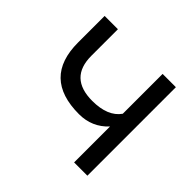

<svg xmlns="http://www.w3.org/2000/svg" viewBox="-129 -618 749 749"><g transform="rotate(45 245.5 -244.0)"><path d="M368.7 0V-198.2Q320.8 -146.5 249 -146.5Q48.8 -146.5 48.8 -341.8V-488.3H122.1V-341.8Q122.1 -219.7 249 -219.7Q334.5 -219.7 368.7 -268.6V-488.3H441.9V0Z"/></g></svg>

Font: Sanitrixie
Style: Regular
Weight: 400
Designer: Jayvee D. Enaguas (Grand Chaos)
Version: Version 1.1 - 6/9/2013